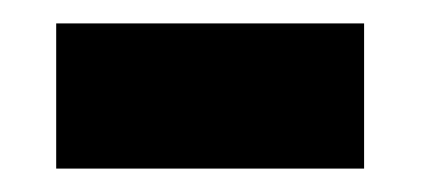

<svg xmlns="http://www.w3.org/2000/svg" viewBox="-20 -350 360 164"><path d="M28 -206V-330H291V-206Z"/></svg>

Font: Noto Sans Thai Looped
Style: Bold
Weight: 700
Designer: Sasikarn Vongin, Ben Mitchell
Foundry: The Fontpad Ltd
Version: Version 1.001; ttfautohint (v1.8.4.7-5d5b)